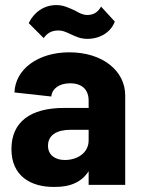

<svg xmlns="http://www.w3.org/2000/svg" viewBox="-20 -728 561 756"><path d="M329 -332V-303H232C100 -303 25 -248 25 -141C25 -35 101 9 194 8C259 9 303 -13 329 -54V0H473V-352C473 -450 383 -522 253 -522C129 -522 40 -455 37 -364L182 -348C185 -379 213 -400 256 -400C304 -400 329 -374 329 -332ZM93 -637 152 -578C165 -596 181 -608 210 -608C227 -608 237 -603 259 -593C279 -584 296 -575 324 -575C375 -575 417 -602 432 -643L378 -702C364 -677 345 -669 324 -669C306 -669 294 -676 276 -686C253 -696 232 -708 202 -708C153 -708 114 -680 93 -637ZM169 -154C169 -196 203 -217 259 -217H329V-175C329 -127 286 -98 235 -98C197 -98 169 -118 169 -154Z"/></svg>

Font: Vanilla Cream Black
Style: Regular
Weight: 900
Designer: Jeremy Tribby, Jinavaṁso
Foundry: Tribby Type
Version: Version 1.422;Glyphs 3.1.2 (3151)